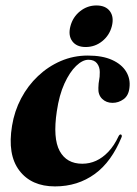

<svg xmlns="http://www.w3.org/2000/svg" viewBox="-20 -656 488 686"><path d="M296 -442.5Q275 -442.5 252 -420.5Q229 -398.5 210.2 -357.5Q191.5 -316.5 183 -258.5Q168.5 -162 193.2 -116.5Q218 -71 274 -71Q300 -71 323.2 -81.5Q346.5 -92 367.2 -113.8Q388 -135.5 404 -170Q406 -173.5 408 -174.8Q410 -176 412 -175.5Q414 -175 415 -172Q416 -169 414 -165Q396.5 -122.5 372.8 -89.5Q349 -56.5 318.8 -34.5Q288.5 -12.5 252.8 -1.2Q217 10 176.5 10Q92 10 49 -46.8Q6 -103.5 23 -206.5Q31.5 -259 55.5 -304.5Q79.5 -350 115.8 -384.2Q152 -418.5 197.2 -438Q242.5 -457.5 293.5 -457.5Q346 -457.5 380.2 -442Q414.5 -426.5 430.5 -400.5Q446.5 -374.5 442.5 -342.5Q439.5 -314.5 421.5 -301.5Q403.5 -288.5 382 -288.5Q359.5 -288.5 344.8 -303Q330 -317.5 331.5 -342.5Q332 -360 334.2 -369.8Q336.5 -379.5 336.5 -398.5Q336.5 -417 326.5 -429.8Q316.5 -442.5 296 -442.5ZM286 -488Q253.5 -488 238.2 -508.8Q223 -529.5 231.5 -562Q240 -595 266 -615.8Q292 -636.5 324.5 -636.5Q357.5 -636.5 372.8 -615.8Q388 -595 379.5 -562Q371 -529.5 345.2 -508.8Q319.5 -488 286 -488Z"/></svg>

Font: Fraunces 120pt
Style: Bold Italic
Weight: 700
Italic angle: -16°
Version: Version 1.000;[b76b70a41]